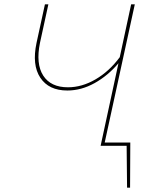

<svg xmlns="http://www.w3.org/2000/svg" viewBox="-20 -678 703 893"><path d="M467 -15H586L585 195H571L569 0H448L531 -384Q482 -326 420 -291.5Q358 -257 293 -257Q207 -257 167.5 -316.5Q128 -376 150 -479L189 -658H205L166 -479Q146 -381 181 -326.5Q216 -272 296 -272Q361 -272 424.5 -309Q488 -346 537 -412L590 -658H607Z"/></svg>

Font: EauTest Thin
Style: Italic
Weight: 250
Italic angle: -12°
Designer: Christian Thalmann (Catharsis Fonts)
Version: Version 0.001;PS 000.001;hotconv 1.0.88;makeotf.lib2.5.64775